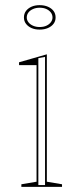

<svg xmlns="http://www.w3.org/2000/svg" viewBox="-20 -726 324 746"><path d="M134 -611Q116 -611 102.5 -617Q89 -623 81 -633.5Q73 -644 73 -658Q73 -673 81 -683.5Q89 -694 102.5 -700Q116 -706 134 -706Q152 -706 166 -700Q180 -694 188 -683.5Q196 -673 196 -658Q196 -644 188 -633.5Q180 -623 166 -617Q152 -611 134 -611ZM63 0V-10L122 -20V-473H54V-484L162 -515V-20L221 -10V0ZM129 -7H155V-505L129 -500ZM134 -621Q149 -621 160 -626Q171 -631 177.5 -639.5Q184 -648 184 -658Q184 -669 177.5 -677.5Q171 -686 160 -691Q149 -696 134 -696Q120 -696 108.5 -691Q97 -686 90.5 -677.5Q84 -669 84 -658Q84 -648 90.5 -639.5Q97 -631 108.5 -626Q120 -621 134 -621Z"/></svg>

Font: Kalnia Glaze Thin ExtraLight
Style: Regular
Weight: 250
Version: Version 1.110